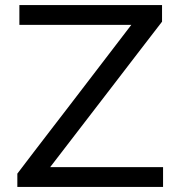

<svg xmlns="http://www.w3.org/2000/svg" viewBox="-20 -733 712 753"><path d="M48 0V-52Q76 -89 111.2 -135Q146.5 -181 182.2 -227.5Q218 -274 248 -313L519.5 -667.5L540.5 -635.5H337Q274 -635.5 203.2 -635.5Q132.5 -635.5 56 -635.5V-713H615.5V-648Q568.5 -587.5 523.8 -529Q479 -470.5 434 -412L147.5 -39.5L134 -77.5H320Q364.5 -77.5 419 -77.5Q473.5 -77.5 526.2 -77.5Q579 -77.5 619.5 -77.5V0Z"/></svg>

Font: Commissioner Thin
Style: Regular
Weight: 400
Version: Version 1.000